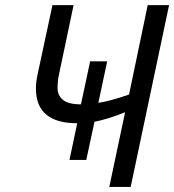

<svg xmlns="http://www.w3.org/2000/svg" viewBox="-20 -734 684 754"><path d="M121.1 -386.2Q121.1 -410.2 127 -439L186 -713.9H269L210.9 -438Q206.1 -416 206.1 -387.7Q206.1 -359.4 227.3 -341.8Q248.5 -324.2 297.9 -324.2L334 -493.2H400.9L366.2 -330.1Q412.6 -336.9 486.8 -362.8L560.1 -713.9H644L493.2 0H409.2L471.2 -293Q398.9 -264.6 351.1 -255.9L318.8 -106H252.9L283.2 -250Q121.1 -250 121.1 -386.2Z"/></svg>

Font: OpenSans-Italic
Style: Italic
Weight: 400
Italic angle: -12°
Foundry: Ascender Corporation
Version: Version 1.10